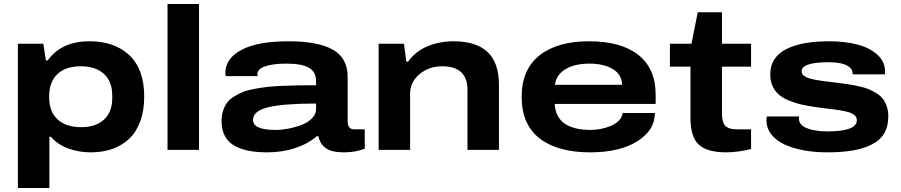

<svg xmlns="http://www.w3.org/2000/svg" viewBox="-20 -744 4470 953"><path d="M68.8 189V-526.9H194.8L208 -443.8H216.8Q284.7 -539.1 423.8 -539.1Q549.3 -539.1 622.6 -469.5Q695.8 -399.9 695.8 -264.2Q695.8 -195.3 676.3 -142.1Q656.7 -88.9 621.3 -55.4Q585.9 -22 537.8 -4.9Q489.7 12.2 431.2 12.2Q370.1 12.2 317.6 -7.6Q265.1 -27.3 232.9 -64.9H225.1V189ZM382.8 -112.8Q456.1 -112.8 496.6 -150.9Q537.1 -189 537.1 -255.9V-271Q537.1 -338.9 496.1 -377Q455.1 -415 380.9 -415Q306.2 -415 265.1 -376.2Q224.1 -337.4 224.1 -268.1V-259.8Q224.1 -190.4 265.6 -151.6Q307.1 -112.8 382.8 -112.8Z M811.5 0V-724.1H967.8V0Z M1306.6 12.2Q1255.9 12.2 1216.8 4.9Q1177.7 -2.4 1145.8 -19.5Q1113.8 -36.6 1096.7 -67.9Q1079.6 -99.1 1079.6 -144Q1079.6 -171.9 1087.2 -194.6Q1094.7 -217.3 1107.2 -234.4Q1119.6 -251.5 1141.6 -264.9Q1163.6 -278.3 1185.5 -287.4Q1207.5 -296.4 1241.9 -302.7Q1276.4 -309.1 1306.2 -312.5Q1335.9 -315.9 1380.9 -317.9Q1425.8 -319.8 1460.9 -320.3Q1496.1 -320.8 1548.8 -320.8V-339.8Q1548.8 -387.7 1513.2 -408Q1477.5 -428.2 1399.4 -428.2Q1335.9 -428.2 1296.9 -415Q1257.8 -401.9 1257.8 -376V-366.2H1100.6Q1098.6 -376 1098.6 -381.8Q1098.6 -454.1 1179 -496.6Q1259.3 -539.1 1410.6 -539.1Q1558.1 -539.1 1631.8 -497.8Q1705.6 -456.5 1705.6 -361.8V-141.1Q1705.6 -102.1 1738.8 -102.1H1790.5V-5.9Q1743.7 12.2 1688.5 12.2Q1625 12.2 1596.4 -9Q1567.9 -30.3 1560.5 -67.9H1552.7Q1509.3 -30.3 1445.1 -9Q1380.9 12.2 1306.6 12.2ZM1347.7 -99.1Q1377.4 -99.1 1411.1 -105.5Q1444.8 -111.8 1476.3 -123.8Q1507.8 -135.7 1528.3 -156.5Q1548.8 -177.2 1548.8 -202.1V-230Q1384.8 -230 1310.3 -211.4Q1235.8 -192.9 1235.8 -148.9Q1235.8 -99.1 1347.7 -99.1Z M1859.4 0V-526.9H1985.4L1996.6 -438H2005.4Q2044.4 -491.2 2104 -515.1Q2163.6 -539.1 2230.5 -539.1Q2343.8 -539.1 2400.1 -485.8Q2456.5 -432.6 2456.5 -323.2V0H2300.3V-297.9Q2300.3 -415 2174.3 -415Q2109.4 -415 2062.5 -376.2Q2015.6 -337.4 2015.6 -277.8V0Z M2909.7 12.2Q2748.5 12.2 2658.9 -56.6Q2569.3 -125.5 2569.3 -263.2Q2569.3 -398.9 2657.7 -469Q2746.1 -539.1 2903.3 -539.1Q3064 -539.1 3149.2 -470.9Q3234.4 -402.8 3234.4 -273.9V-228H2733.4Q2740.2 -99.1 2912.6 -99.1Q2937.5 -99.1 2963.6 -104.5Q2989.7 -109.9 3013.2 -119.6Q3036.6 -129.4 3052.5 -146Q3068.4 -162.6 3070.3 -183.1H3230.5Q3230.5 -97.2 3142.8 -42.5Q3055.2 12.2 2909.7 12.2ZM2734.4 -323.2H3067.4Q3067.4 -373.5 3022.2 -400.9Q2977.1 -428.2 2906.2 -428.2Q2832 -428.2 2786.4 -400.4Q2740.7 -372.6 2734.4 -323.2Z M3585.4 12.2Q3490.7 12.2 3449 -25.6Q3407.2 -63.5 3407.2 -159.2V-413.1H3305.2V-526.9H3412.1L3443.4 -683.1H3563.5V-526.9H3708V-413.1H3563.5V-179.2Q3563.5 -138.7 3579.1 -120.4Q3594.7 -102.1 3640.1 -102.1H3708V-4.9Q3688 2 3650.1 7.1Q3612.3 12.2 3585.4 12.2Z M4085.9 12.2Q4025.4 12.2 3972.2 2.7Q3918.9 -6.8 3876.2 -25.9Q3833.5 -44.9 3808.8 -76.4Q3784.2 -107.9 3784.2 -148.9Q3784.2 -154.3 3786.1 -166H3946.3Q3946.3 -164.6 3945.8 -160.9Q3945.3 -157.2 3945.3 -155.8Q3945.8 -123 3985.6 -107.4Q4025.4 -91.8 4086.9 -91.8Q4232.9 -91.8 4232.9 -147Q4232.9 -154.8 4230 -161.4Q4227.1 -168 4220.7 -172.9Q4214.4 -177.7 4206.8 -181.6Q4199.2 -185.5 4187 -188.7Q4174.8 -191.9 4163.3 -194.1Q4151.9 -196.3 4134.5 -198.7Q4117.2 -201.2 4102.3 -202.9Q4087.4 -204.6 4065.4 -207.5Q4043.5 -210.4 4025.9 -212.9Q3984.9 -218.8 3954.3 -226.1Q3923.8 -233.4 3894 -245.8Q3864.3 -258.3 3845.2 -274.9Q3826.2 -291.5 3814.7 -316.7Q3803.2 -341.8 3803.2 -374Q3803.2 -418 3824.2 -450Q3845.2 -481.9 3884.5 -501.2Q3923.8 -520.5 3976.1 -529.8Q4028.3 -539.1 4095.2 -539.1Q4173.3 -539.1 4234.9 -523.2Q4296.4 -507.3 4334.5 -472.9Q4372.6 -438.5 4373 -390.1Q4373 -378.9 4372.1 -375H4211.9V-379.9Q4211.9 -398.9 4194.8 -411.9Q4177.7 -424.8 4151.9 -429.9Q4126 -435.1 4093.3 -435.1Q3959 -435.1 3959 -390.1Q3959 -383.3 3961.7 -377.7Q3964.4 -372.1 3970.7 -367.7Q3977.1 -363.3 3983.9 -359.9Q3990.7 -356.4 4002.4 -353.5Q4014.2 -350.6 4023.9 -348.4Q4033.7 -346.2 4049.6 -344Q4065.4 -341.8 4076.7 -340.3Q4087.9 -338.9 4106.7 -336.7Q4125.5 -334.5 4137.2 -333Q4171.4 -328.6 4193.8 -325.2Q4216.3 -321.8 4245.4 -315.2Q4274.4 -308.6 4293 -300.8Q4311.5 -293 4331.5 -280.5Q4351.6 -268.1 4363 -252.4Q4374.5 -236.8 4381.8 -214.8Q4389.2 -192.9 4389.2 -166Q4389.2 -116.7 4368.4 -81.8Q4347.7 -46.9 4306.9 -26.6Q4266.1 -6.3 4212.2 2.9Q4158.2 12.2 4085.9 12.2Z"/></svg>

Font: Archivo Expanded
Style: Bold
Weight: 700
Width: 7
Designer: Hector Gatti
Foundry: Omnibus-Type
Version: Version 2.001